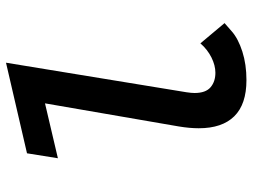

<svg xmlns="http://www.w3.org/2000/svg" viewBox="-121 -709 842 640"><g transform="rotate(-90 300.0 -389.0)"><path d="M192.5 -147.5Q192.5 -178 198.5 -214L275.5 -660L92.5 -617L109 -720L411 -790L312.5 -188.5Q310 -172 310 -161.5Q310 -124.5 329 -108.2Q348 -92 377.5 -92Q402 -92 428.5 -105.2Q455 -118.5 475.5 -142L543 -61.5Q539.5 -58.5 515.2 -37.2Q491 -16 448.2 -2.2Q405.5 11.5 353 11.5Q272.5 11.5 232.5 -29Q192.5 -69.5 192.5 -147.5Z"/></g></svg>

Font: JuliaMono SemiBoldItalic
Style: Regular
Weight: 600
Italic angle: -9°
Monospace: yes
Designer: cormullion
Foundry: corm
Version: Version 0.049; ttfautohint (v1.8.4)